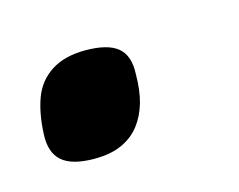

<svg xmlns="http://www.w3.org/2000/svg" viewBox="-37 -164 268 215"><g transform="rotate(-15 97.5 -56.0)"><path d="M4 -37Q5 -61 11.5 -78.5Q18 -96 33.5 -106Q49 -116 73 -116Q99 -116 110.5 -106.5Q122 -97 121 -76Q121 -57 117 -43Q113 -29 105 -18.5Q97 -8 84 -2Q71 4 52 4Q26 4 14.5 -6Q3 -16 4 -37Z"/></g></svg>

Font: Georama ExtraCondensed Thin Medium
Style: Italic
Weight: 500
Italic angle: -9°
Version: Version 1.001